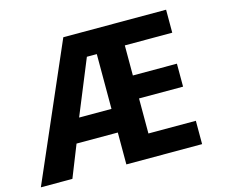

<svg xmlns="http://www.w3.org/2000/svg" viewBox="-101 -850 1153 985"><g transform="rotate(-15 476.0 -357.0)"><path d="M856.4 0H454.1V-169.4H234.9L167.5 0H0L310.5 -713.9H856.4V-591.8H604.5V-432.1H838.4V-310.1H604.5V-124H856.4ZM401.4 -585.9 282.2 -294.9H454.1V-585.9Z"/></g></svg>

Font: Viking Open Sans
Style: Bold
Weight: 700
Foundry: Ascender Corporation
Version: Version 2.001